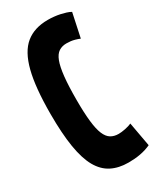

<svg xmlns="http://www.w3.org/2000/svg" viewBox="-185 -772 700 843"><g transform="rotate(-30 165.0 -350.0)"><path d="M14.7 -345.8Q14.7 -479.7 35.1 -559.4Q55.5 -639.2 98.8 -674.6Q142.1 -710 210.5 -710Q226.3 -710 241.6 -708.4Q256.8 -706.9 271.2 -703.8Q285.5 -700.7 298.3 -696.7Q311 -692.8 321.1 -687L295.4 -566.1Q282.9 -571.2 272.2 -574.2Q261.4 -577.3 251.3 -578.5Q241.2 -579.7 229.7 -579.7Q207.6 -579.7 191.2 -569.1Q174.8 -558.5 164.7 -532.2Q154.6 -506 149.6 -459.6Q144.6 -413.2 144.6 -342.3Q144.6 -276.5 149.5 -233.2Q154.3 -189.8 164.6 -165.4Q174.8 -140.9 191.3 -130.8Q207.7 -120.7 230.6 -120.7Q244.8 -120.7 264.3 -124.6Q283.7 -128.5 297.2 -134.6L319.4 -12Q307.5 -6.5 294.1 -2.2Q280.7 2.1 266 4.8Q251.2 7.6 236.1 8.8Q220.9 10 205.8 10Q156.2 10 120 -8.5Q83.7 -27 60.4 -68Q37.2 -109 25.9 -177.6Q14.7 -246.1 14.7 -345.8Z"/></g></svg>

Font: Georama ExtraCondensed Thin
Style: Regular
Weight: 100
Width: 2
Designer: Jean-Baptiste Levee
Foundry: Production Type
Version: Version 1.001